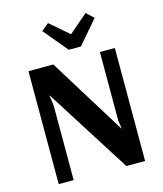

<svg xmlns="http://www.w3.org/2000/svg" viewBox="-127 -974 906 1067"><g transform="rotate(-15 325.5 -440.0)"><path d="M324 -707 209 -845 251 -880 359 -787 467 -880 509 -841 394 -707ZM77 0V-650H220L493 -209H495L488 -254V-650H574V0H466L157 -488H155L163 -430V0Z"/></g></svg>

Font: Arsenal
Style: Bold
Weight: 700
Designer: Andrij Shevchenko
Foundry: Stairsfor
Version: Version 2.001;PS 002.001;hotconv 1.0.88;makeotf.lib2.5.64775